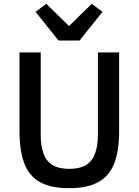

<svg xmlns="http://www.w3.org/2000/svg" viewBox="-20 -972 725 1004"><path d="M82 -698H193V-268Q193 -209 207.5 -169Q222 -129 255 -109Q288 -89 342 -89Q397 -89 429.5 -109Q462 -129 477 -169Q492 -209 492 -268V-698H603V-286Q603 -184 577.5 -118Q552 -52 494.5 -20Q437 12 341 12Q245 12 188.5 -20Q132 -52 107 -118Q82 -184 82 -286ZM396 -760H286L166 -910L222 -952L341 -836L460 -952L516 -910Z"/></svg>

Font: IBM Plex Sans Medium
Style: Regular
Weight: 500
Designer: Mike Abbink, Paul van der Laan, Pieter van Rosmalen
Foundry: Bold Monday
Version: Version 3.201